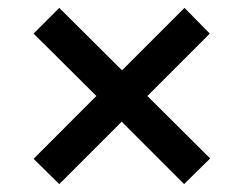

<svg xmlns="http://www.w3.org/2000/svg" viewBox="-20 -613 616 486"><path d="M446 -147 288 -305 130 -147 65 -211 224 -370 65 -528 130 -593 289 -435 447 -593 511 -528 353 -370 512 -212Z"/></svg>

Font: Kdam Thmor Pro
Style: Regular
Weight: 400
Designer: Sovichet Tep, Longdey Hak
Foundry: Anagata Design
Version: Version 1.003; ttfautohint (v1.8.4.7-5d5b)